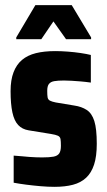

<svg xmlns="http://www.w3.org/2000/svg" viewBox="-20 -716 416 744"><path d="M191 8Q166 8 137 5.5Q108 3 81 -0.5Q54 -4 33 -8V-113Q50 -112 64.5 -110.5Q79 -109 92.5 -108Q106 -107 119 -106.5Q132 -106 143 -106Q172 -106 187.5 -109Q203 -112 209.5 -121.5Q216 -131 216 -151Q216 -168 214.5 -177Q213 -186 204.5 -190Q196 -194 177 -197L91 -211Q66 -215 50.5 -231.5Q35 -248 28 -280.5Q21 -313 21 -363Q21 -406 32.5 -436Q44 -466 65.5 -484Q87 -502 119 -510Q151 -518 194 -518Q217 -518 243 -516Q269 -514 292.5 -510.5Q316 -507 332 -503V-396Q311 -399 292.5 -400.5Q274 -402 258 -403Q242 -404 228 -404Q204 -404 190 -401.5Q176 -399 169.5 -390.5Q163 -382 163 -364Q163 -347 164.5 -338.5Q166 -330 173.5 -326Q181 -322 196 -319L268 -307Q296 -303 316 -290Q336 -277 345.5 -247Q355 -217 355 -159Q355 -110 344.5 -78Q334 -46 313.5 -27Q293 -8 262.5 0Q232 8 191 8ZM43 -564V-571L117 -696H258L333 -571V-564H236L187 -633L140 -564Z"/></svg>

Font: Saira Condensed ExtraBold
Style: Regular
Weight: 800
Width: 3
Designer: Hector Gatti with collaboration of the Omnibus-Type team
Foundry: Omnibus-Type
Version: Version 1.101